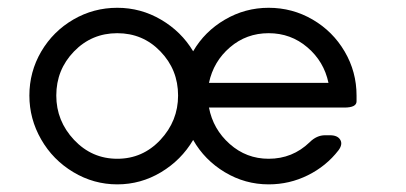

<svg xmlns="http://www.w3.org/2000/svg" viewBox="-20 -467 1052 498"><path d="M676.8 -446.8Q738.3 -446.8 790.8 -416.3Q843.3 -385.7 874 -333.3Q904.8 -280.8 904.8 -219.2V-204.1Q904.8 -188 873 -188H522Q532.7 -131.8 575.9 -93.5Q619.1 -55.2 676.8 -55.2Q738.8 -55.2 783.2 -98.1Q801.3 -116.2 823.2 -116.2H835.9Q855.5 -116.2 862.5 -104.5Q869.6 -92.8 857.9 -77.1Q826.2 -36.1 778.6 -12.5Q731 11.2 676.8 11.2Q615.7 11.2 563.2 -20.3Q510.7 -51.8 481 -104Q450.2 -51.8 397.7 -20.3Q345.2 11.2 284.2 11.2Q223.1 11.2 170.2 -20.5Q117.2 -52.2 86.7 -105.5Q56.2 -158.7 56.2 -219.2Q56.2 -280.8 86.9 -333.3Q117.7 -385.7 170.2 -416.3Q222.7 -446.8 284.2 -446.8Q345.2 -446.8 397.7 -416Q450.2 -385.3 481 -334Q510.7 -385.3 563.2 -416Q615.7 -446.8 676.8 -446.8ZM441.9 -219.2Q441.9 -286.1 396.2 -333.5Q350.6 -380.9 284.2 -380.9Q217.8 -380.9 171.9 -333.5Q126 -286.1 126 -219.2Q126 -153.3 172.1 -104.2Q218.3 -55.2 284.2 -55.2Q350.1 -55.2 396 -104.2Q441.9 -153.3 441.9 -219.2ZM522 -252H832Q820.3 -307.6 777.3 -344.2Q734.4 -380.9 676.8 -380.9Q619.1 -380.9 576.4 -344.2Q533.7 -307.6 522 -252Z"/></svg>

Font: Arcon Rounded-
Style: Regular
Weight: 400
Designer: M. Zarth
Foundry: martin zarth - visuelle & digitale kommunikation
Version: Version 1.110;PS 001.110;hotconv 1.0.70;makeotf.lib2.5.58329